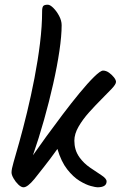

<svg xmlns="http://www.w3.org/2000/svg" viewBox="-20 -791 513 816"><path d="M80 5Q70 5 58 -6.5Q46 -18 37.5 -33Q29 -48 29 -58Q29 -72 37.5 -101Q46 -130 62 -187Q78 -244 95 -314Q112 -384 126.5 -459Q141 -534 150 -607Q159 -680 159 -743Q159 -759 163.5 -765Q168 -771 183 -771Q193 -771 207 -757Q221 -743 231.5 -723Q242 -703 242 -684Q242 -639 232.5 -574.5Q223 -510 206 -434.5Q189 -359 167 -281Q145 -203 120 -131Q142 -163 175.5 -209Q209 -255 246 -304Q283 -353 318 -395.5Q353 -438 380 -464.5Q407 -491 418 -491Q431 -491 443.5 -482Q456 -473 464.5 -462Q473 -451 473 -443Q473 -433 455 -414Q437 -395 411 -369Q385 -343 358.5 -313.5Q332 -284 314 -253Q296 -222 296 -193Q296 -174 301 -156.5Q306 -139 318 -122Q336 -97 363 -78.5Q390 -60 411.5 -46Q433 -32 433 -20Q433 5 394 5Q387 5 366 -0.5Q345 -6 318 -22.5Q291 -39 265.5 -71.5Q240 -104 224 -158Q191 -112 165.5 -80Q140 -48 126 -30Q97 5 80 5Z"/></svg>

Font: Solitreo
Style: Regular
Weight: 400
Designer: Nathan Gross, Bryan Kirschen, Binghamton University
Foundry: Eli Heuer
Version: Version 1.100; ttfautohint (v1.8.4.7-5d5b)